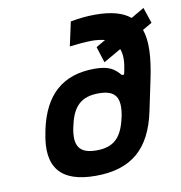

<svg xmlns="http://www.w3.org/2000/svg" viewBox="-80 -780 814 863"><g transform="rotate(-10 327.0 -348.0)"><path d="M101 -234 99 -223C66 -68 128 9 288 9C451 9 541 -68 576 -235L605 -373C626 -472 630 -547 611 -600L654 -625L630 -697L570 -662C535 -691 483 -705 410 -705C375 -705 342 -702 298 -694L274 -584C304 -588 348 -592 376 -592C399 -592 419 -589 435 -585L392 -560L415 -487L495 -533C506 -506 504 -471 496 -433L492 -417H482C456 -448 431 -466 366 -466C221 -466 134 -390 101 -234ZM227 -227 228 -230C246 -318 287 -354 365 -354C442 -354 466 -318 448 -230L447 -227C428 -139 389 -103 312 -103C234 -103 208 -139 227 -227Z"/></g></svg>

Font: LT Wave Mono Bold
Style: Italic
Weight: 700
Designer: Daniel Lyons
Version: Version 2.5 (Glyphs App)